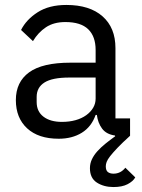

<svg xmlns="http://www.w3.org/2000/svg" viewBox="-20 -548 574 775"><path d="M505 0Q473 29 454 49Q435 69 424.5 82.5Q414 96 410.5 105.5Q407 115 407 123Q407 140 415.5 146.5Q424 153 438 153Q467 153 486 129L526 168Q517 184 495 195.5Q473 207 438 207Q399 207 371 189Q343 171 343 131Q343 112 351 95Q359 78 373 62.5Q387 47 405.5 32Q424 17 445 2L444 -1Q409 -6 392 -29Q375 -52 371 -84H366Q349 -36 310 -12Q271 12 217 12Q135 12 89.5 -30Q44 -72 44 -144Q44 -217 97.5 -256Q151 -295 264 -295H366V-346Q366 -401 336 -430Q306 -459 244 -459Q197 -459 165.5 -438Q134 -417 113 -382L65 -427Q86 -469 132 -498.5Q178 -528 248 -528Q342 -528 394 -482Q446 -436 446 -354V-70H505ZM260 -235Q191 -235 159.5 -215Q128 -195 128 -157V-136Q128 -98 155.5 -77Q183 -56 230 -56Q260 -56 285 -63Q310 -70 328 -83Q346 -96 356 -113Q366 -130 366 -150V-235Z"/></svg>

Font: Aneliza
Style: Regular
Weight: 400
Designer: Mike Abbink, Paul van der Laan, Pieter van Rosmalen
Foundry: Bold Monday
Version: Version 3.001;September 8, 2019;FontCreator 11.5.0.2425 64-b